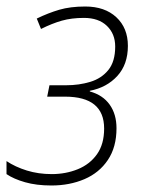

<svg xmlns="http://www.w3.org/2000/svg" viewBox="-20 -560 447 590"><path d="M138 10Q92 10 57 0Q22 -10 0 -25V-65Q27 -47 62.5 -36Q98 -25 139 -25Q182 -25 219 -40Q256 -55 278 -86Q300 -117 300 -165Q300 -263 180 -263H125L132 -298H183Q223 -298 257.5 -308.5Q292 -319 313 -345Q334 -371 334 -417Q334 -456 308.5 -480.5Q283 -505 238 -505Q200 -505 170 -496.5Q140 -488 106 -471L93 -503Q128 -520 162 -530Q196 -540 242 -540Q302 -540 337.5 -507Q373 -474 373 -419Q373 -362 340.5 -326.5Q308 -291 256 -281V-279Q296 -268 317 -238.5Q338 -209 338 -166Q338 -108 311.5 -68.5Q285 -29 239.5 -9.5Q194 10 138 10Z"/></svg>

Font: Noto Sans Disp ExtLt
Style: Italic
Weight: 200
Italic angle: -12°
Designer: Monotype Design Team
Foundry: Monotype Imaging Inc.
Version: Version 2.000;GOOG;noto-source:20170915:90ef993387c0